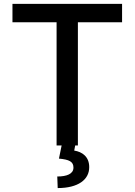

<svg xmlns="http://www.w3.org/2000/svg" viewBox="-20 -747 691 986"><path d="M44 -632.8H270.6V0H296.5L282.7 67.5C334.9 72.4 357.6 82.7 357.2 114.3C356.9 146 323.2 159.4 274.1 159.4L276.3 218.8C381.4 218.8 438.6 175.4 438.2 111.2C438.2 57.5 402 32.7 361.2 26.3L366.1 0H380V-632.8H606.9V-727.3H44Z"/></svg>

Font: Margiela Sans Medium
Style: Regular
Weight: 500
Designer: Stefan Endress, Andreas Faust
Version: Version 1.100;FEAKit 1.0